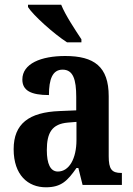

<svg xmlns="http://www.w3.org/2000/svg" viewBox="-20 -786 566 816"><path d="M265 -606H326V-619C301 -657 258 -721 240 -766H99V-756C121 -721 209 -642 265 -606ZM175 10C241 10 267 -18 305 -72H313L331 0H498V-51H495C455 -51 442 -67 442 -122V-377C442 -503 380 -548 257 -548C155 -548 75 -516 75 -448C75 -401 112 -382 188 -382C188 -449 203 -490 246 -490C291 -490 304 -448 304 -374V-317L233 -314C103 -309 38 -260 38 -152C38 -42 99 10 175 10ZM226 -57C194 -57 179 -90 179 -148C179 -222 201 -259 268 -265L305 -268V-191C305 -112 274 -57 226 -57Z"/></svg>

Font: Noto Serif Sinhala Condensed
Style: Bold
Weight: 700
Width: 3
Designer: Jelle Bosma - Monotype Design Team
Foundry: Monotype Imaging Inc.
Version: Version 2.007